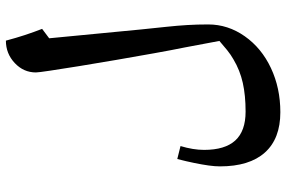

<svg xmlns="http://www.w3.org/2000/svg" viewBox="-180 -675 972 652"><g transform="rotate(-90 306.0 -349.0)"><path d="M251 117Q161 117 114 64.5Q67 12 67 -88Q67 -105 70 -126.5Q73 -148 78.5 -175Q84 -202 92 -233L136 -222Q123 -179 123 -142Q123 -71 155 -36Q187 -1 253 -1Q308 -1 350.5 -10.5Q393 -20 430 -42Q446 -51 461.5 -63.5Q477 -76 493 -90L471 -207Q462 -251 451 -312.5Q440 -374 428.5 -440.5Q417 -507 407.5 -566Q398 -625 392 -665Q386 -705 386 -713Q386 -755 418 -785Q450 -815 494 -815Q503 -781 513 -750.5Q523 -720 534 -692L502 -668L532 -356Q537 -307 541 -269.5Q545 -232 547 -198.5Q549 -165 549 -128Q549 -61 509 -4Q469 53 401 85Q367 101 329.5 109Q292 117 251 117Z"/></g></svg>

Font: Noto Naskh Arabic UI
Style: Regular
Weight: 400
Designer: Monotype Design Team, David Williams, Mohamad Dakak and Nizar Qandah
Foundry: Monotype Imaging Inc.
Version: Version 2.014